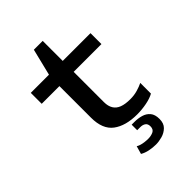

<svg xmlns="http://www.w3.org/2000/svg" viewBox="-253 -785 1105 1105"><g transform="rotate(-45 300.0 -232.5)"><path d="M393 10Q299 10 245 -30.5Q191 -71 191 -165V-422H47V-511H195L235 -674H307V-511H533V-422H307V-175Q307 -143 320 -121.5Q333 -100 359.5 -90Q386 -80 427 -80Q458 -80 485.5 -88Q513 -96 533 -106V-19Q508 -5 469.5 2.5Q431 10 393 10ZM347 209Q321 209 294 203.5Q267 198 247 186L261 137Q268 142 280.5 146Q293 150 308.5 152Q324 154 338 154Q361 154 379.5 145.5Q398 137 398 112Q398 92 385.5 83Q373 74 353 74H328V29H352Q380 29 406 36.5Q432 44 448.5 63.5Q465 83 465 119Q465 155 445 174.5Q425 194 397.5 201.5Q370 209 347 209Z"/></g></svg>

Font: Chivo Mono Medium
Style: Regular
Weight: 500
Monospace: yes
Designer: Hector Gatti
Foundry: Omnibus-Type
Version: Version 1.008